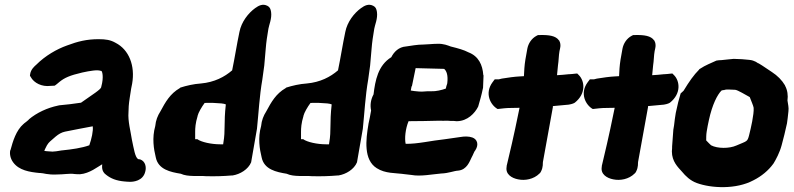

<svg xmlns="http://www.w3.org/2000/svg" viewBox="-20 -728 3261 789"><path d="M22 -110C19 -94 23 -76 34 -61C58 -28 101 -21 143 -17H146C159 -17 174 -9 215 -11C241 -11 269 -16 285 -13C294 -12 301 -12 307 -12H309C348 -15 382 -43 400 -53C400 -46 395 -24 417 -9C435 5 457 15 494 18H496C497 18 501 19 511 19C527 20 568 16 577 -23C582 -41 578 -65 556 -73L548 -74C535 -81 530 -117 522 -154C517 -188 505 -230 508 -267L509 -292C510 -310 516 -343 519 -364L523 -384C536 -458 510 -524 455 -552C434 -564 415 -567 385 -567C337 -567 300 -558 255 -541C213 -526 166 -499 129 -462C122 -456 107 -443 104 -424L103 -417L106 -412C120 -386 153 -371 186 -375L205 -376L213 -382L225 -392C245 -408 266 -418 318 -430C350 -437 381 -442 393 -437H395L397 -436C399 -436 408 -414 396 -371V-370C394 -360 361 -340 313 -306C282 -301 252 -298 221 -295L220 -294H218C175 -285 131 -265 98 -237V-236C91 -230 85 -225 78 -220V-219H77C46 -192 33 -148 23 -111ZM162 -108C163 -111 166 -118 173 -131C182 -146 187 -147 209 -167C221 -177 233 -184 247 -187C285 -195 325 -202 361 -209C364 -191 356 -156 347 -131C317 -120 275 -114 235 -110H234C217 -107 204 -105 196 -105C185 -106 172 -106 162 -108Z M618 -210C604 -161 612 -115 620 -82C630 -31 681 -21 723 -14C753 0 796 -7 826 -4H827C863 -3 898 -4 933 -7H936C967 -12 1000 -32 1012 -61L1036 -199C1043 -266 1046 -332 1058 -401L1066 -459L1072 -528C1074 -554 1078 -581 1083 -610C1085 -624 1098 -652 1094 -679C1092 -691 1089 -699 1079 -704C1060 -714 1043 -705 1029 -695C1000 -674 972 -638 964 -597C953 -545 945 -492 934 -439C903 -412 861 -390 806 -385C776 -383 746 -376 721 -368L719 -366C679 -343 660 -309 639 -270C628 -253 620 -233 618 -210ZM792 -251V-252C795 -265 809 -289 821 -305C845 -306 869 -305 890 -303C899 -302 903 -301 908 -299C899 -220 907 -194 898 -142L897 -135H884C849 -135 807 -144 791 -156H782V-186C782 -201 783 -222 792 -251Z M1053 -210C1039 -161 1047 -115 1055 -82C1065 -31 1116 -21 1158 -14C1188 0 1231 -7 1261 -4H1262C1298 -3 1333 -4 1368 -7H1371C1402 -12 1435 -32 1447 -61L1471 -199C1478 -266 1481 -332 1493 -401L1501 -459L1507 -528C1509 -554 1513 -581 1518 -610C1520 -624 1533 -652 1529 -679C1527 -691 1524 -699 1514 -704C1495 -714 1478 -705 1464 -695C1435 -674 1407 -638 1399 -597C1388 -545 1380 -492 1369 -439C1338 -412 1296 -390 1241 -385C1211 -383 1181 -376 1156 -368L1154 -366C1114 -343 1095 -309 1074 -270C1063 -253 1055 -233 1053 -210ZM1227 -251V-252C1230 -265 1244 -289 1256 -305C1280 -306 1304 -305 1325 -303C1334 -302 1338 -301 1343 -299C1334 -220 1342 -194 1333 -142L1332 -135H1319C1284 -135 1242 -144 1226 -156H1217V-186C1217 -201 1218 -222 1227 -251Z M1515 -340C1504 -320 1500 -297 1505 -274C1502 -255 1498 -236 1494 -218V-217C1483 -153 1474 -71 1528 -37C1564 -14 1603 -18 1645 -12L1671 -9C1708 -2 1757 -12 1793 -15C1824 -16 1845 -26 1864 -27C1899 -31 1910 -65 1918 -81C1924 -91 1929 -107 1933 -110C1949 -134 1941 -156 1921 -163C1907 -168 1889 -168 1872 -165C1857 -163 1837 -160 1809 -156C1751 -150 1696 -136 1647 -137C1642 -159 1646 -199 1659 -230H1661C1689 -230 1756 -231 1786 -232C1795 -232 1805 -231 1819 -232C1827 -231 1835 -231 1840 -231C1844 -231 1848 -231 1855 -230H1859C1901 -231 1931 -262 1945 -290C1952 -314 1959 -338 1964 -363L1965 -367C1966 -385 1966 -401 1967 -417V-418L1966 -420C1963 -461 1947 -497 1905 -513C1886 -523 1864 -529 1832 -537C1821 -541 1803 -549 1778 -548C1758 -548 1734 -545 1721 -545C1694 -545 1670 -540 1648 -537C1619 -535 1599 -515 1588 -493C1533 -459 1522 -397 1515 -340ZM1668 -356 1671 -372 1673 -375 1688 -448 1805 -445C1815 -437 1822 -419 1818 -386L1817 -382C1815 -378 1814 -372 1812 -364C1796 -358 1770 -352 1753 -353C1729 -354 1717 -350 1702 -352H1701C1688 -353 1679 -354 1668 -356Z M2004 -390C1970 -344 1996 -296 2025 -280L2052 -283C2070 -285 2092 -284 2115 -285C2088 -152 2075 -102 2062 -46V-43C2056 -12 2083 4 2109 9C2137 15 2173 9 2197 -15L2200 -18L2203 -23C2213 -42 2210 -58 2211 -62C2222 -124 2232 -177 2252 -288V-292C2273 -294 2297 -296 2317 -298C2318 -298 2335 -301 2342 -306C2390 -344 2382 -396 2359 -419L2352 -426L2341 -425C2341 -425 2325 -423 2319 -423H2317C2300 -421 2285 -420 2269 -419C2270 -432 2272 -446 2273 -460C2276 -478 2276 -501 2279 -517L2280 -522C2280 -524 2288 -544 2278 -561V-562H2277C2264 -581 2236 -585 2197 -584H2191L2185 -581C2164 -570 2151 -549 2147 -528L2139 -483C2135 -458 2134 -437 2133 -415C2129 -415 2122 -414 2116 -414C2095 -413 2066 -409 2042 -405L2030 -402H2013Z M2395 -390C2361 -344 2387 -296 2416 -280L2443 -283C2461 -285 2483 -284 2506 -285C2479 -152 2466 -102 2453 -46V-43C2447 -12 2474 4 2500 9C2528 15 2564 9 2588 -15L2591 -18L2594 -23C2604 -42 2601 -58 2602 -62C2613 -124 2623 -177 2643 -288V-292C2664 -294 2688 -296 2708 -298C2709 -298 2726 -301 2733 -306C2781 -344 2773 -396 2750 -419L2743 -426L2732 -425C2732 -425 2716 -423 2710 -423H2708C2691 -421 2676 -420 2660 -419C2661 -432 2663 -446 2664 -460C2667 -478 2667 -501 2670 -517L2671 -522C2671 -524 2679 -544 2669 -561V-562H2668C2655 -581 2627 -585 2588 -584H2582L2576 -581C2555 -570 2542 -549 2538 -528L2530 -483C2526 -458 2525 -437 2524 -415C2520 -415 2513 -414 2507 -414C2486 -413 2457 -409 2433 -405L2421 -402H2404Z M2757 -264C2754 -247 2752 -231 2750 -213L2747 -195L2742 -127C2742 -121 2742 -116 2741 -106C2741 -64 2766 -41 2783 -22C2797 -5 2816 14 2843 24C2903 46 3005 51 3076 13C3110 -4 3138 -28 3157 -54V-55H3158C3169 -73 3184 -101 3192 -131C3200 -160 3207 -189 3214 -221C3216 -235 3218 -250 3220 -271C3222 -287 3218 -300 3216 -315C3219 -336 3216 -358 3206 -376V-377C3193 -399 3175 -417 3152 -432C3139 -440 3116 -457 3097 -468H3095C3095 -468 3082 -480 3059 -482C3041 -484 3017 -486 2997 -486H2994C2978 -484 2969 -484 2945 -481C2938 -481 2929 -480 2924 -479C2901 -468 2880 -461 2856 -445L2854 -444L2853 -442C2831 -420 2812 -393 2789 -355L2777 -344C2770 -321 2764 -298 2757 -264ZM2884 -187C2887 -203 2889 -218 2893 -234C2907 -299 2928 -339 2945 -356C2948 -357 2952 -358 2955 -358H2957L2958 -359C2967 -361 2979 -360 3001 -359C3012 -358 3044 -338 3061 -329C3067 -313 3076 -293 3077 -285C3078 -271 3075 -251 3071 -229C3067 -209 3063 -190 3058 -171C3051 -145 3050 -149 3006 -130C2977 -117 2928 -117 2902 -131C2898 -134 2890 -143 2882 -151C2882 -161 2882 -175 2884 -187Z"/></svg>

Font: Vapor
Style: BlkObl
Weight: 900
Foundry: Cannot Into Space Fonts
Version: Version 0.179